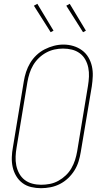

<svg xmlns="http://www.w3.org/2000/svg" viewBox="-20 -980 540 1008"><path d="M195 8Q169 8 143.5 2Q118 -4 98 -19Q78 -34 65 -56Q52 -78 46.5 -103Q41 -128 42 -155Q43 -182 48 -208L105 -553Q109 -578 117 -602.5Q125 -627 138.5 -649.5Q152 -672 171.5 -690.5Q191 -709 214.5 -721Q238 -733 263 -739.5Q288 -746 313 -746Q340 -746 365 -738.5Q390 -731 410.5 -716Q431 -701 444 -679Q457 -657 462.5 -632Q468 -607 467 -580.5Q466 -554 462 -527L404 -182Q400 -157 392.5 -132.5Q385 -108 371 -85.5Q357 -63 337.5 -44.5Q318 -26 294.5 -14Q271 -2 245.5 3Q220 8 195 8ZM196 -10Q219 -10 242 -14.5Q265 -19 286 -30.5Q307 -42 325 -59Q343 -76 355 -97Q367 -118 374 -140Q381 -162 385 -185L442 -530Q446 -554 447 -578Q448 -602 443.5 -624.5Q439 -647 428 -667Q417 -687 398.5 -700.5Q380 -714 357.5 -719.5Q335 -725 311 -725Q288 -725 265.5 -720Q243 -715 222 -703.5Q201 -692 183.5 -675Q166 -658 154 -637.5Q142 -617 135 -595Q128 -573 124 -550L67 -205Q63 -182 62 -158Q61 -134 65.5 -111.5Q70 -89 81 -69Q92 -49 109.5 -35.5Q127 -22 149.5 -16Q172 -10 196 -10ZM416 -811 328 -950 346 -960 431 -819ZM246 -811 158 -950 176 -960 261 -819Z"/></svg>

Font: Iosevka Slab Thin Oblique
Style: Regular
Weight: 100
Italic angle: -9°
Monospace: yes
Designer: Belleve Invis
Foundry: Belleve Invis
Version: Version 11.1.0; ttfautohint (v1.8.3)